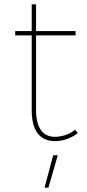

<svg xmlns="http://www.w3.org/2000/svg" viewBox="-20 -650 402 884"><path d="M146 -142Q146 -82 169 -50.5Q192 -19 236 -20Q260 -21 283.5 -29Q307 -37 326 -53L338 -37Q316 -20 290 -10.5Q264 -1 236 0Q200 0 175.5 -15.5Q151 -31 138.5 -63Q126 -95 126 -142V-630H146ZM50 -507H328V-487H50ZM225 65H246L203 214H185Z"/></svg>

Font: Alexandria Thin
Style: Regular
Weight: 250
Designer: Mohamed Gaber
Foundry: Kief Type Foundry
Version: Version 5.100